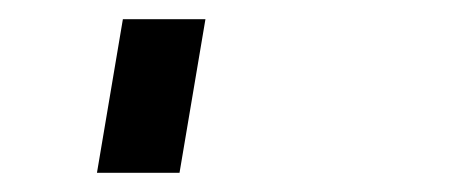

<svg xmlns="http://www.w3.org/2000/svg" viewBox="-20 34 472 200"><path d="M167 214 194 54H108L81 214Z"/></svg>

Font: Iosevka Sparkle Oblique
Style: Regular
Weight: 400
Italic angle: -9°
Designer: Belleve Invis
Foundry: Belleve Invis
Version: Version 4.5.0; ttfautohint (v1.8.3)